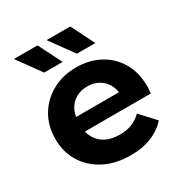

<svg xmlns="http://www.w3.org/2000/svg" viewBox="-175 -885 981 1027"><g transform="rotate(-30 315.5 -371.5)"><path d="M339 8Q247 8 177.5 -28Q108 -64 70 -126.5Q32 -189 32 -269Q32 -350 69.5 -412.5Q107 -475 172 -510.5Q237 -546 319 -546Q398 -546 461.5 -512.5Q525 -479 562 -416.5Q599 -354 599 -267Q599 -258 598 -246.5Q597 -235 596 -225H159V-316H514L454 -289Q454 -331 437 -362Q420 -393 390 -410.5Q360 -428 320 -428Q280 -428 249.5 -410.5Q219 -393 202 -361.5Q185 -330 185 -287V-263Q185 -219 204.5 -185.5Q224 -152 259.5 -134.5Q295 -117 343 -117Q386 -117 418.5 -130Q451 -143 478 -169L561 -79Q524 -37 468 -14.5Q412 8 339 8ZM360 -607 256 -751H402L474 -607ZM158 -607 54 -751H200L272 -607Z"/></g></svg>

Font: Montserrat Thin
Style: Bold
Weight: 700
Version: Version 9.000